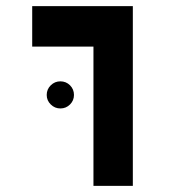

<svg xmlns="http://www.w3.org/2000/svg" viewBox="-20 -606 626 626"><path d="M284.7 0V-585.9H413.1V0ZM85 -454.1V-585.9H412.1V-454.1ZM176.8 -252.4Q158.7 -252.4 145.5 -265.4Q132.3 -278.3 132.3 -296.4Q132.3 -314.9 145.5 -327.9Q158.7 -340.8 176.8 -340.8Q195.3 -340.8 208.3 -327.9Q221.2 -314.9 221.2 -296.4Q221.2 -278.3 208.3 -265.4Q195.3 -252.4 176.8 -252.4Z"/></svg>

Font: Cascadia Code
Style: Regular
Weight: 400
Monospace: yes
Designer: Aaron Bell
Foundry: Saja Typeworks
Version: Version 2106.017